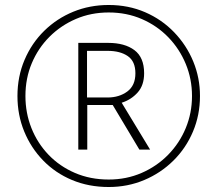

<svg xmlns="http://www.w3.org/2000/svg" viewBox="-20 -742 872 770"><path d="M294 -142V-570H414Q480 -570 519 -541Q558 -512 558 -448Q558 -400 532 -371Q506 -342 468 -330L582 -142H539L432 -321H330V-142ZM411 -351Q458 -351 490.5 -375Q523 -399 523 -448Q523 -496 492.5 -517Q462 -538 412 -538H329V-351ZM416 8Q336 8 269 -20Q202 -48 153 -98.5Q104 -149 77 -215Q50 -281 50 -357Q50 -435 78.5 -502Q107 -569 157.5 -618.5Q208 -668 274 -695Q340 -722 416 -722Q495 -722 562 -693Q629 -664 678.5 -612.5Q728 -561 755 -495.5Q782 -430 782 -357Q782 -281 754 -214.5Q726 -148 675.5 -98Q625 -48 558.5 -20Q492 8 416 8ZM416 -22Q487 -22 548 -48.5Q609 -75 654.5 -121.5Q700 -168 725 -228.5Q750 -289 750 -357Q750 -425 725 -485.5Q700 -546 655 -592.5Q610 -639 549 -665.5Q488 -692 416 -692Q345 -692 284.5 -666Q224 -640 178.5 -594.5Q133 -549 107.5 -488.5Q82 -428 82 -357Q82 -289 106 -228.5Q130 -168 174.5 -121.5Q219 -75 280.5 -48.5Q342 -22 416 -22Z"/></svg>

Font: Noto Sans Hebrew ExtraLight
Style: Regular
Weight: 250
Designer: Monotype Design Team
Foundry: Monotype Imaging Inc.
Version: Version 2.003